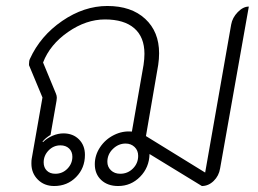

<svg xmlns="http://www.w3.org/2000/svg" viewBox="-20 -613 863 642"><path d="M85 -66Q85 -77 86 -82L122 -287L77 -395V-399Q77 -410 80 -416Q115 -493 188 -543Q261 -593 339 -593Q419 -593 465.5 -550Q512 -507 512 -435Q512 -416 509 -396L468 -158L666 -36L753 -531Q757 -554 775 -572.5Q793 -591 812 -591L716 -50Q712 -25 694.5 -8Q677 9 655 9L480 -98Q479 -53 448.5 -22Q418 9 375 9Q340 9 318.5 -11Q297 -31 297 -64Q297 -94 314.5 -120.5Q332 -147 361 -161.5Q390 -176 421 -173L460 -396Q463 -416 463 -433Q463 -489 429 -518.5Q395 -548 331 -548Q268 -548 207.5 -506Q147 -464 124 -404L167 -300Q170 -293 170 -286L169 -276L149 -162Q131 -151 122 -139L124 -138Q137 -151 155.5 -159Q174 -167 192 -167Q224 -167 244 -147Q264 -127 264 -95Q264 -51 234.5 -21Q205 9 161 9Q128 9 106.5 -12.5Q85 -34 85 -66ZM442 -92Q442 -110 430 -121.5Q418 -133 400 -133Q376 -133 357.5 -115Q339 -97 339 -72Q339 -55 351 -43.5Q363 -32 382 -32Q407 -32 424.5 -49.5Q442 -67 442 -92ZM222 -89Q222 -106 211 -116.5Q200 -127 182 -127Q159 -127 142.5 -110Q126 -93 126 -70Q126 -53 136.5 -42.5Q147 -32 165 -32Q189 -32 205.5 -49Q222 -66 222 -89Z"/></svg>

Font: K2D Thin
Style: Italic
Weight: 100
Italic angle: -10°
Designer: Katatrad Aksorn Co.,Ltd.
Foundry: Cadson Demak Co.,Ltd.
Version: Version 1.000; ttfautohint (v1.6)